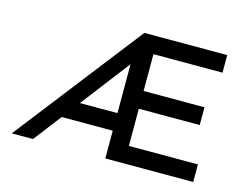

<svg xmlns="http://www.w3.org/2000/svg" viewBox="-95 -861 1341 1023"><g transform="rotate(15 575.0 -350.0)"><path d="M40 0 584 -700H1041V-603H660V-400H996V-302H660V-97H1041V0H556V-153H258L333 -250H556V-565L583 -555L157 0Z"/></g></svg>

Font: Lexend Exa
Style: Regular
Weight: 400
Designer: Bonnie Shaver-Troup, Thomas Jockin
Foundry: Lexend
Version: Version 1.007